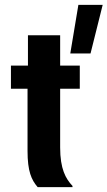

<svg xmlns="http://www.w3.org/2000/svg" viewBox="-20 -770 442 790"><path d="M269.2 -550H352.5L402.5 -750H302.5ZM135 0H278.3V-5C250 -35 227.5 -75 227.5 -163.3V-405H308.3V-500H227.5V-625H95V-500H25V-405H93.3V-149.2C93.3 -65 109.2 -30 135 0Z"/></svg>

Font: Familjen Grotesk GF
Style: Bold
Weight: 700
Designer: Anders Wikstroem, Jonas Baeckman, Matilda Gysing, Kristian Moeller
Foundry: Familjen STHLM AB
Version: Version 2.000; Beta; Release 4; Build 6